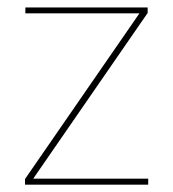

<svg xmlns="http://www.w3.org/2000/svg" viewBox="-20 -506 475 526"><path d="M386 -16.5V0H48.5V-15.5L362 -469.5H49.5V-485.5H384.5V-470.5L71 -16.5Z"/></svg>

Font: Anek Telugu Medium Thin
Style: Regular
Weight: 250
Version: Version 1.003